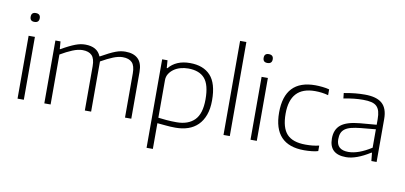

<svg xmlns="http://www.w3.org/2000/svg" viewBox="-88 -1106 3428 1624"><g transform="rotate(10 1626.5 -294.0)"><path d="M115 -664Q77 -664 77 -702Q77 -740 115 -740Q155 -740 155 -702Q155 -664 115 -664ZM88 -540H142V0H88Z M318 -540H362L367 -475H372Q408 -496 436.5 -510Q465 -524 488.5 -533Q512 -542 532.5 -546Q553 -550 574 -550Q677 -550 708 -473H712Q751 -495 781 -510Q811 -525 835 -534Q859 -543 879 -546.5Q899 -550 919 -550Q989 -550 1027 -514Q1065 -478 1065 -401V0H1011V-380Q1011 -445 984.5 -472.5Q958 -500 904 -500Q868 -500 823 -482Q778 -464 720 -431V0H666V-380Q666 -445 639.5 -472.5Q613 -500 559 -500Q521 -500 473.5 -480.5Q426 -461 372 -429V0H318Z M1235 -540H1281L1286 -474H1292Q1322 -511 1367.5 -530.5Q1413 -550 1473 -550Q1588 -550 1649.5 -483.5Q1711 -417 1711 -271Q1711 -198 1691.5 -145Q1672 -92 1637 -57.5Q1602 -23 1553.5 -6.5Q1505 10 1446 10Q1400 10 1359 5.5Q1318 1 1289 -1V220H1235ZM1447 -37Q1546 -37 1600.5 -91.5Q1655 -146 1655 -270Q1655 -395 1608.5 -448.5Q1562 -502 1466 -502Q1432 -502 1400 -493Q1368 -484 1343.5 -466.5Q1319 -449 1304 -425Q1289 -401 1289 -371V-48Q1318 -44 1359.5 -40.5Q1401 -37 1447 -37Z M1857 -808H1911V0H1857Z M2116 -664Q2078 -664 2078 -702Q2078 -740 2116 -740Q2156 -740 2156 -702Q2156 -664 2116 -664ZM2089 -540H2143V0H2089Z M2550 9Q2287 9 2287 -269Q2287 -549 2550 -549Q2577 -549 2610.5 -545.5Q2644 -542 2670 -535V-485Q2617 -500 2556 -500Q2343 -500 2343 -269Q2343 -149 2393 -94.5Q2443 -40 2554 -40Q2586 -40 2612 -42.5Q2638 -45 2670 -52V-5Q2650 2 2616 5.5Q2582 9 2550 9Z M2909 5Q2765 5 2765 -130Q2765 -208 2814.5 -248Q2864 -288 2976 -298L3118 -310V-358Q3118 -397 3110.5 -424Q3103 -451 3086 -467.5Q3069 -484 3040.5 -491Q3012 -498 2969 -498Q2931 -498 2892.5 -494Q2854 -490 2802 -480L2797 -526Q2852 -536 2893 -540Q2934 -544 2976 -544Q3077 -544 3124.5 -502Q3172 -460 3172 -369V0H3127L3120 -70H3115Q2996 5 2909 5ZM2921 -42Q3007 -42 3118 -113V-271L2989 -259Q2941 -254 2908.5 -245.5Q2876 -237 2856 -222Q2836 -207 2827.5 -185.5Q2819 -164 2819 -133Q2819 -42 2921 -42Z"/></g></svg>

Font: Encode Sans Wide
Style: ExtraLight
Weight: 200
Designer: Pablo Impallari, Andres Torresi
Foundry: Pablo Impallari, Andres Torresi
Version: Version 1.000; ttfautohint (v1.00) -l 8 -r 50 -G 200 -x 14 -